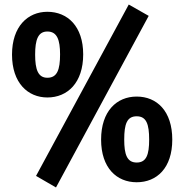

<svg xmlns="http://www.w3.org/2000/svg" viewBox="-20 -787 814 847"><path d="M548 -767 139 -11 227 40 636 -717ZM189 -735C103 -735 33 -671 33 -546C33 -421 103 -357 189 -357C278 -357 347 -422 347 -547C347 -671 278 -735 189 -735ZM189 -648C232 -648 245 -611 245 -547C245 -479 232 -444 189 -444C148 -444 135 -480 135 -546C135 -612 148 -648 189 -648ZM583 -361C495 -361 426 -297 426 -171C426 -46 495 17 583 17C672 17 740 -46 740 -171C740 -297 672 -361 583 -361ZM583 -274C626 -274 638 -239 638 -171C638 -105 626 -70 583 -70C540 -70 528 -106 528 -171C528 -240 540 -274 583 -274Z"/></svg>

Font: Glow Sans TC Compressed
Style: Bold
Weight: 700
Width: 2
Designer: Ryoko NISHIZUKA (kana, bopomofo & ideographs); Paul D. Hunt (Latin, Greek & Cyrillic); Sandoll Communications, Soo-young
Version: Version 0.93